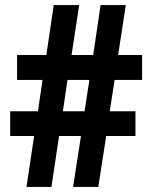

<svg xmlns="http://www.w3.org/2000/svg" viewBox="-20 -734 595 754"><path d="M430 -420 411 -297H512V-200H397L366 0H267L298 -200H212L182 0H84L114 -200H20V-297H129L147 -420H47V-518H162L191 -714H291L261 -518H346L375 -714H474L444 -518H538V-420ZM227 -297H312L331 -420H245Z"/></svg>

Font: Noto Sans Khmer Condensed
Style: Bold
Weight: 700
Width: 3
Designer: Danh Hong and the Monotype Design Team
Foundry: Monotype Imaging Inc.
Version: Version 2.004